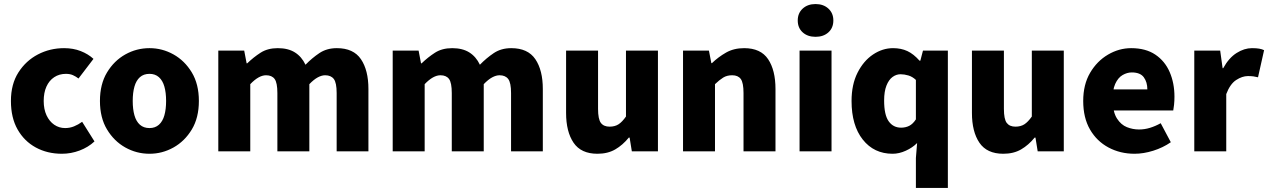

<svg xmlns="http://www.w3.org/2000/svg" viewBox="-20 -748 6268 949"><path d="M286 12Q214 12 157 -19Q100 -50 67 -108Q34 -166 34 -249Q34 -332 71 -390Q108 -448 167.5 -479Q227 -510 297 -510Q342 -510 379 -495.5Q416 -481 442 -457L368 -360Q355 -370 340.5 -376.5Q326 -383 306 -383Q273 -383 248 -366.5Q223 -350 209.5 -320Q196 -290 196 -249Q196 -208 210 -178Q224 -148 248 -131.5Q272 -115 302 -115Q325 -115 346 -123.5Q367 -132 386 -146L447 -49Q416 -20 373.5 -4Q331 12 286 12Z M719 12Q655 12 599.5 -19Q544 -50 509 -108Q474 -166 474 -249Q474 -332 509 -390Q544 -448 599.5 -479Q655 -510 719 -510Q782 -510 837.5 -479Q893 -448 928 -390Q963 -332 963 -249Q963 -166 928 -108Q893 -50 837.5 -19Q782 12 719 12ZM719 -115Q747 -115 765.5 -131.5Q784 -148 792.5 -178Q801 -208 801 -249Q801 -290 792.5 -320Q784 -350 765.5 -366.5Q747 -383 719 -383Q690 -383 671.5 -366.5Q653 -350 644.5 -320Q636 -290 636 -249Q636 -208 644.5 -178Q653 -148 671.5 -131.5Q690 -115 719 -115Z M1059 0V-498H1187L1199 -435H1202Q1233 -465 1268 -487.5Q1303 -510 1353 -510Q1404 -510 1437.5 -489Q1471 -468 1490 -428Q1522 -461 1558.5 -485.5Q1595 -510 1645 -510Q1727 -510 1764 -455.5Q1801 -401 1801 -308V0H1644V-288Q1644 -339 1630 -357.5Q1616 -376 1587 -376Q1570 -376 1550.5 -365.5Q1531 -355 1509 -332V0H1351V-288Q1351 -339 1337.5 -357.5Q1324 -376 1295 -376Q1259 -376 1217 -332V0Z M1921 0V-498H2049L2061 -435H2064Q2095 -465 2130 -487.5Q2165 -510 2215 -510Q2266 -510 2299.5 -489Q2333 -468 2352 -428Q2384 -461 2420.5 -485.5Q2457 -510 2507 -510Q2589 -510 2626 -455.5Q2663 -401 2663 -308V0H2506V-288Q2506 -339 2492 -357.5Q2478 -376 2449 -376Q2432 -376 2412.5 -365.5Q2393 -355 2371 -332V0H2213V-288Q2213 -339 2199.5 -357.5Q2186 -376 2157 -376Q2121 -376 2079 -332V0Z M2933 12Q2852 12 2815 -42.5Q2778 -97 2778 -190V-498H2936V-210Q2936 -159 2950 -140.5Q2964 -122 2993 -122Q3019 -122 3037 -133.5Q3055 -145 3074 -172V-498H3232V0H3103L3092 -68H3088Q3058 -31 3021 -9.5Q2984 12 2933 12Z M3356 0V-498H3484L3496 -436H3499Q3530 -466 3568.5 -488Q3607 -510 3658 -510Q3740 -510 3776.5 -455.5Q3813 -401 3813 -308V0H3655V-288Q3655 -339 3641.5 -357.5Q3628 -376 3599 -376Q3573 -376 3554.5 -364.5Q3536 -353 3514 -332V0Z M3932 0V-498H4090V0ZM4011 -566Q3972 -566 3947.5 -588Q3923 -610 3923 -647Q3923 -683 3947.5 -705.5Q3972 -728 4011 -728Q4050 -728 4074.5 -705.5Q4099 -683 4099 -647Q4099 -610 4074.5 -588Q4050 -566 4011 -566Z M4507 181V33L4513 -41Q4490 -18 4457 -3Q4424 12 4392 12Q4300 12 4244.5 -58Q4189 -128 4189 -249Q4189 -330 4218.5 -388.5Q4248 -447 4295 -478.5Q4342 -510 4394 -510Q4434 -510 4465 -495.5Q4496 -481 4525 -448H4529L4542 -498H4665V181ZM4434 -117Q4456 -117 4474 -126Q4492 -135 4507 -158V-353Q4490 -369 4470 -375Q4450 -381 4431 -381Q4410 -381 4391.5 -367.5Q4373 -354 4361.5 -325Q4350 -296 4350 -251Q4350 -180 4372.5 -148.5Q4395 -117 4434 -117Z M4939 12Q4858 12 4821 -42.5Q4784 -97 4784 -190V-498H4942V-210Q4942 -159 4956 -140.5Q4970 -122 4999 -122Q5025 -122 5043 -133.5Q5061 -145 5080 -172V-498H5238V0H5109L5098 -68H5094Q5064 -31 5027 -9.5Q4990 12 4939 12Z M5588 12Q5517 12 5459 -19Q5401 -50 5367.5 -108Q5334 -166 5334 -249Q5334 -330 5368 -388Q5402 -446 5456.5 -478Q5511 -510 5571 -510Q5643 -510 5690.5 -478Q5738 -446 5761.5 -391.5Q5785 -337 5785 -270Q5785 -249 5783 -230Q5781 -211 5779 -202H5458L5456 -306H5651Q5651 -342 5633.5 -366Q5616 -390 5574 -390Q5551 -390 5528.5 -377Q5506 -364 5492 -333Q5478 -302 5480 -249Q5481 -193 5501 -162Q5521 -131 5550 -119.5Q5579 -108 5610 -108Q5637 -108 5663.5 -116Q5690 -124 5717 -139L5767 -45Q5728 -18 5680 -3Q5632 12 5588 12Z M5883 0V-498H6011L6023 -411H6026Q6054 -462 6092 -486Q6130 -510 6168 -510Q6190 -510 6204 -507.5Q6218 -505 6228 -500L6198 -366Q6186 -369 6175 -370.5Q6164 -372 6148 -372Q6120 -372 6090 -352.5Q6060 -333 6041 -283V0Z"/></svg>

Font: Mada ExtraBold
Style: Regular
Weight: 800
Designer: Khaled Hosny
Version: Version 1.5